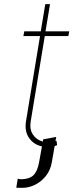

<svg xmlns="http://www.w3.org/2000/svg" viewBox="-20 -696 390 922"><path d="M187.5 -27 250 -38.4 246.4 -18.5Q248.6 -19.2 251.4 -19.9L254.3 1.4Q247.9 3.9 242.5 5.3L228.7 83.8Q221.9 122.2 199.9 149.5Q177.9 176.8 148.4 191.2Q119 205.6 89.5 206Q86.6 205.6 83.1 205.8Q79.5 206 76 206Q70 206 64.8 205.8Q59.7 205.6 58.2 204.5L65.3 161.9Q71.4 164.1 81 164.8Q120.7 164.4 140.3 145.8Q159.8 127.1 167.6 83.8L181.5 7.1Q142 -1.4 119.5 -33.6Q96.9 -65.7 105.1 -115.1L172.2 -522.7H92.3L96.6 -545.5H175.8L197.4 -676.1H220.2L198.5 -545.5H312.5L308.2 -522.7H195L127.8 -115.1Q120.7 -75.6 138 -49.9Q155.2 -24.1 185.7 -16.3Z"/></svg>

Font: Inter Thin  BETA
Style: Italic
Weight: 100
Italic angle: -9.39999°
Designer: Rasmus Andersson
Foundry: rsms
Version: Version 3.011;git-f93a4a705